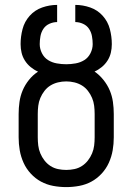

<svg xmlns="http://www.w3.org/2000/svg" viewBox="-20 -755 540 783"><path d="M250 8Q223 8 196.5 3Q170 -2 147 -14.5Q124 -27 105.5 -47Q87 -67 76 -91.5Q65 -116 60.5 -142Q56 -168 56 -195V-290Q56 -315 59.5 -339.5Q63 -364 72.5 -386.5Q82 -409 98 -429Q114 -449 134 -462Q134 -463 135 -463Q119 -470 105 -481.5Q91 -493 81.5 -508Q72 -523 68 -540Q64 -557 64 -575Q64 -606 72 -636.5Q80 -667 101 -690.5Q122 -714 152 -724.5Q182 -735 213 -735V-665Q197 -665 181.5 -658Q166 -651 157 -637.5Q148 -624 145 -607.5Q142 -591 142 -575Q142 -556 151 -538Q160 -520 176 -510Q192 -500 211.5 -496.5Q231 -493 250 -493Q269 -493 288.5 -496.5Q308 -500 324 -510Q340 -520 349 -538Q358 -556 358 -575Q358 -591 355 -607.5Q352 -624 343 -637.5Q334 -651 318.5 -658Q303 -665 287 -665V-735Q318 -735 348 -724.5Q378 -714 399 -690.5Q420 -667 428 -636.5Q436 -606 436 -575Q436 -557 432 -540Q428 -523 418.5 -508Q409 -493 395 -481.5Q381 -470 365 -463H366Q386 -449 402 -429Q418 -409 427.5 -386.5Q437 -364 440.5 -339.5Q444 -315 444 -290V-195Q444 -168 439.5 -142Q435 -116 424 -91.5Q413 -67 394.5 -47Q376 -27 353 -14.5Q330 -2 303.5 3Q277 8 250 8ZM250 -62Q267 -62 283.5 -65.5Q300 -69 314 -78Q328 -87 338.5 -100.5Q349 -114 355.5 -129.5Q362 -145 364 -161.5Q366 -178 366 -195V-290Q366 -307 364 -323.5Q362 -340 355.5 -355.5Q349 -371 338.5 -384.5Q328 -398 314 -406.5Q300 -415 283.5 -419Q267 -423 250 -423Q233 -423 216.5 -419Q200 -415 186 -406.5Q172 -398 161.5 -384.5Q151 -371 144.5 -355.5Q138 -340 136 -323.5Q134 -307 134 -290V-195Q134 -178 136 -161.5Q138 -145 144.5 -129.5Q151 -114 161.5 -100.5Q172 -87 186 -78Q200 -69 216.5 -65.5Q233 -62 250 -62Z"/></svg>

Font: Iosevka Curly
Style: Regular
Weight: 400
Monospace: yes
Designer: Belleve Invis
Foundry: Belleve Invis
Version: Version 22.1.2; ttfautohint (v1.8.4)